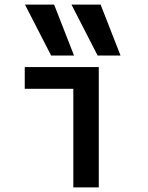

<svg xmlns="http://www.w3.org/2000/svg" viewBox="-20 -810 640 830"><path d="M201 -570 88 -790H214L300 -570ZM402 -570 289 -790H415L501 -570ZM297 0V-426H87V-520H407V0Z"/></svg>

Font: M PLUS Code Latin Expanded Medium
Style: Regular
Weight: 500
Width: 7
Designer: Coji Morishita
Foundry: UNDERFOREST DESIGN
Version: Version 1.002; ttfautohint (v1.8.3)